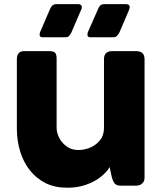

<svg xmlns="http://www.w3.org/2000/svg" viewBox="-20 -876 742 906"><path d="M649.4 -8.8Q642.6 -2.9 635.7 -2Q628.9 0 622.1 0Q596.7 0 546.9 0Q537.1 0 531.2 -2.9Q524.4 -6.8 519.5 -11.7Q515.6 -17.6 512.7 -24.4Q509.8 -31.2 507.8 -39.1Q503.9 -55.7 497.1 -87.9Q489.3 -72.3 471.7 -55.7Q454.1 -38.1 428.7 -23.4Q403.3 -8.8 369.1 1Q335.9 9.8 296.9 9.8Q239.3 9.8 195.3 -11.7Q151.4 -34.2 121.1 -72.3Q90.8 -110.4 75.2 -161.1Q59.6 -211.9 59.6 -268.6Q59.6 -377.9 59.6 -596.7Q59.6 -615.2 68.4 -625Q76.2 -634.8 94.7 -634.8Q132.8 -634.8 210 -634.8Q231.4 -634.8 239.3 -627.9Q247.1 -620.1 247.1 -599.6Q247.1 -491.2 247.1 -274.4Q247.1 -252.9 255.9 -233.4Q263.7 -213.9 278.3 -199.2Q292 -184.6 310.5 -175.8Q329.1 -168 350.6 -168Q368.2 -168 389.6 -173.8Q410.2 -179.7 428.7 -192.4Q446.3 -205.1 459 -224.6Q470.7 -245.1 470.7 -273.4Q470.7 -380.9 470.7 -597.7Q470.7 -606.4 473.6 -615.2Q476.6 -623 483.4 -627.9Q490.2 -631.8 496.1 -633.8Q502 -634.8 508.8 -634.8Q546.9 -634.8 622.1 -634.8Q643.6 -634.8 653.3 -624Q662.1 -614.3 662.1 -596.7Q662.1 -410.2 662.1 -37.1Q662.1 -27.3 658.2 -19.5Q654.3 -11.7 646.5 -6.8Q647.5 -7.8 649.4 -8.8ZM216.8 -835Q226.6 -856.4 243.2 -856.4Q279.3 -856.4 349.6 -856.4Q358.4 -856.4 361.3 -852.5Q365.2 -849.6 366.2 -845.7Q366.2 -840.8 365.2 -835Q363.3 -829.1 360.4 -824.2Q345.7 -790 316.4 -721.7Q310.5 -710.9 304.7 -705.1Q298.8 -700.2 289.1 -700.2Q252.9 -700.2 179.7 -700.2Q167 -700.2 167 -711.9Q167 -715.8 168 -719.7Q168 -724.6 171.9 -730.5Q186.5 -764.6 216.8 -835ZM443.4 -835Q452.1 -856.4 469.7 -856.4Q504.9 -856.4 575.2 -856.4Q584 -856.4 587.9 -852.5Q591.8 -849.6 591.8 -845.7Q592.8 -840.8 590.8 -835Q588.9 -829.1 586.9 -824.2Q572.3 -790 543 -721.7Q536.1 -710.9 530.3 -705.1Q525.4 -700.2 515.6 -700.2Q478.5 -700.2 406.2 -700.2Q392.6 -700.2 392.6 -711.9Q392.6 -715.8 393.6 -719.7Q393.6 -724.6 397.5 -730.5Q413.1 -764.6 443.4 -835Z"/></svg>

Font: Cocogoose
Style: Regular
Weight: 400
Designer: Cosimo Lorenzo Pancini
Version: Version 1.000